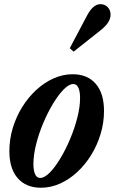

<svg xmlns="http://www.w3.org/2000/svg" viewBox="-20 -891 551 922"><path d="M176.5 10.5Q105.5 10.5 65.2 -35.2Q25 -81 25 -165Q25 -222 41.2 -276Q57.5 -330 86.5 -376.8Q115.5 -423.5 154 -459Q192.5 -494.5 237.2 -514.5Q282 -534.5 329 -534.5Q400 -534.5 439.8 -488.5Q479.5 -442.5 479.5 -358Q479.5 -302 463.2 -248Q447 -194 418.2 -147.2Q389.5 -100.5 351.2 -65Q313 -29.5 268.5 -9.5Q224 10.5 176.5 10.5ZM173 -36.5Q193.5 -36.5 218.8 -62Q244 -87.5 269.5 -129.8Q295 -172 316.5 -223Q338 -274 351.2 -325.5Q364.5 -377 364.5 -420.5Q364.5 -451.5 356.5 -469.5Q348.5 -487.5 332 -487.5Q311.5 -487.5 286.2 -462Q261 -436.5 235.2 -394Q209.5 -351.5 188 -300.8Q166.5 -250 153.5 -198.2Q140.5 -146.5 140.5 -103.5Q140.5 -72.5 148.5 -54.5Q156.5 -36.5 173 -36.5ZM333.5 -643 315 -659.5 399.5 -819Q427.5 -871 462.5 -871Q483 -871 497 -856.8Q511 -842.5 511 -820.5Q511 -803 500 -784.5Q489 -766 461 -744Z"/></svg>

Font: Libre Caslon Condensed
Style: Italic
Weight: 400
Italic angle: -22.583°
Designer: Pablo Impallari, Rodrigo Fuenzalida, Katja Schimmel, Ertekin Erdin
Foundry: Pablo Impallari, Rodrigo Fuenzalida
Version: Version 2.000;gftools[0.9.33]